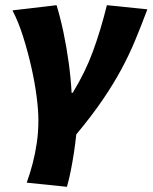

<svg xmlns="http://www.w3.org/2000/svg" viewBox="-20 -532 588 740"><path d="M83 172Q96 136 106 97.5Q116 59 122 17.5Q128 -24 128 -68Q128 -107 121 -161Q114 -215 100.5 -274.5Q87 -334 69 -391Q51 -448 28 -492L198 -512Q213 -463 225 -405.5Q237 -348 245 -289Q253 -230 256 -174H260Q308 -252 338 -333.5Q368 -415 392 -512L548 -496Q524 -432 500.5 -375.5Q477 -319 447 -263.5Q417 -208 375.5 -147Q334 -86 274 -14Q270 24 264.5 59.5Q259 95 252.5 127.5Q246 160 238 188Z"/></svg>

Font: Source Sans 3 Black
Style: Italic
Weight: 900
Italic angle: -11°
Designer: Paul D. Hunt
Foundry: Adobe
Version: Version 3.052;hotconv 1.1.0;makeotfexe 2.6.0